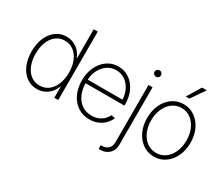

<svg xmlns="http://www.w3.org/2000/svg" viewBox="-151 -1162 2057 1768"><g transform="rotate(30 877.5 -278.5)"><path d="M247.6 11.2Q182.6 11.2 134.3 -24.9Q85.9 -61 59.6 -123.8Q33.2 -186.5 33.2 -267.1Q33.2 -346.7 59.8 -409.4Q86.4 -472.2 134.8 -508.3Q183.1 -544.4 247.6 -544.4Q308.1 -544.4 355.5 -510.7Q402.8 -477.1 425.3 -417.5H427.2V-727.5H470.2V0H428.2V-117.2H425.8Q401.9 -57.1 355.2 -22.9Q308.6 11.2 247.6 11.2ZM252 -28.8Q306.6 -28.8 346.4 -59.6Q386.2 -90.3 408 -144.3Q429.7 -198.2 429.7 -267.1Q429.7 -335.4 408 -389.2Q386.2 -442.9 346.2 -473.6Q306.2 -504.4 252 -504.4Q198.7 -504.4 159.2 -474.4Q119.6 -444.3 97.9 -390.9Q76.2 -337.4 76.2 -267.1Q76.2 -196.8 97.9 -143.1Q119.6 -89.4 159.2 -59.1Q198.7 -28.8 252 -28.8Z M805.7 11.7Q732.9 11.7 679.7 -24.7Q626.5 -61 597.2 -124Q567.9 -187 567.9 -266.6Q567.9 -346.2 597.7 -409.2Q627.4 -472.2 679.2 -508.5Q731 -544.9 796.9 -544.9Q863.3 -544.9 914.3 -510Q965.3 -475.1 994.4 -414.3Q1023.4 -353.5 1023.4 -275.9V-259.8H610.4Q611.3 -195.3 634.3 -142.8Q657.2 -90.3 700.7 -59.3Q744.1 -28.3 805.7 -28.3Q851.6 -28.3 883.8 -43.9Q916 -59.6 936 -82Q956.1 -104.5 965.3 -124.5L1005.4 -115.7Q994.1 -85.4 967.8 -56.2Q941.4 -26.9 900.6 -7.6Q859.9 11.7 805.7 11.7ZM610.8 -298.3H981Q978 -357.4 953.9 -404.3Q929.7 -451.2 889.2 -478.3Q848.6 -505.4 796.9 -505.4Q746.6 -505.4 706.1 -478.8Q665.5 -452.1 640.1 -405.5Q614.7 -358.9 610.8 -298.3Z M1120.6 -535.6H1163.6V76.7Q1163.6 134.3 1126.7 169.2Q1089.8 204.1 1034.7 204.1H1017.1V164.6H1032.2Q1069.8 164.6 1095.2 140.9Q1120.6 117.2 1120.6 72.8ZM1141.6 -635.3Q1127.4 -635.3 1117.2 -645.3Q1106.9 -655.3 1106.9 -669.4Q1106.9 -683.6 1117.2 -693.6Q1127.4 -703.6 1141.6 -703.6Q1156.2 -703.6 1166.3 -693.6Q1176.3 -683.6 1176.3 -669.4Q1176.3 -655.3 1166.3 -645.3Q1156.2 -635.3 1141.6 -635.3Z M1492.2 11.7Q1425.3 11.7 1373 -24.7Q1320.8 -61 1291 -123.8Q1261.2 -186.5 1261.2 -266.6Q1261.2 -346.7 1291 -409.4Q1320.8 -472.2 1373 -508.5Q1425.3 -544.9 1492.2 -544.9Q1558.6 -544.9 1610.6 -508.5Q1662.6 -472.2 1692.4 -409.2Q1722.2 -346.2 1722.2 -266.6Q1722.2 -186.5 1692.4 -123.8Q1662.6 -61 1610.6 -24.7Q1558.6 11.7 1492.2 11.7ZM1492.2 -28.3Q1546.9 -28.3 1589.1 -59.1Q1631.3 -89.8 1655.3 -143.8Q1679.2 -197.8 1679.2 -266.6Q1679.2 -335.4 1655.3 -389.2Q1631.3 -442.9 1589.1 -473.9Q1546.9 -504.9 1492.2 -504.9Q1437.5 -504.9 1395 -473.9Q1352.5 -442.9 1328.4 -389.2Q1304.2 -335.4 1304.2 -266.6Q1304.2 -197.8 1328.1 -143.8Q1352.1 -89.8 1394.5 -59.1Q1437 -28.3 1492.2 -28.3ZM1470.7 -614.7 1559.6 -761.2H1610.4L1508.8 -614.7Z"/></g></svg>

Font: Inter Display Extra Light
Style: Regular
Weight: 200
Designer: Rasmus Andersson
Foundry: rsms
Version: Version 4.000;git-4fc901f